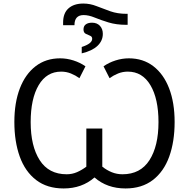

<svg xmlns="http://www.w3.org/2000/svg" viewBox="-20 -1053 1066 1083"><path d="M336 -911V-926Q336 -979 366.5 -1006Q397 -1033 450 -1033Q488 -1033 524.5 -1018.5Q561 -1004 602 -989.5Q643 -975 694 -975H700V-913H692Q636 -913 592 -926.5Q548 -940 514 -954Q480 -968 452 -968Q400 -968 400 -911ZM441 -752V-788Q500 -807 500 -834Q500 -847 488 -851.5Q476 -856 463.5 -862.5Q451 -869 451 -887Q451 -906 464 -915.5Q477 -925 499 -925Q527 -925 543.5 -907.5Q560 -890 560 -862Q560 -823 530 -794.5Q500 -766 441 -752ZM339 10Q246 10 184 -37.5Q122 -85 91.5 -169.5Q61 -254 61 -365Q61 -474 92 -554.5Q123 -635 181 -679.5Q239 -724 319 -724Q357 -724 394.5 -712Q432 -700 462 -679L428 -612Q406 -628 380 -638.5Q354 -649 325 -649Q243 -649 198 -572.5Q153 -496 153 -364Q153 -229 204 -149.5Q255 -70 356 -70Q387 -70 414.5 -82Q442 -94 467 -113V-328H557V-113Q582 -93 610.5 -81.5Q639 -70 671 -70Q772 -70 823 -149.5Q874 -229 874 -364Q874 -496 828.5 -572.5Q783 -649 701 -649Q672 -649 646 -638.5Q620 -628 598 -612L564 -679Q594 -700 631.5 -712Q669 -724 707 -724Q787 -724 845 -679.5Q903 -635 934 -554.5Q965 -474 965 -365Q965 -254 934.5 -169.5Q904 -85 842 -37.5Q780 10 688 10Q584 10 513 -52Q442 10 339 10Z"/></svg>

Font: Apis
Style: Regular
Weight: 400
Designer: Monotype Design Team
Foundry: Monotype Imaging Inc.
Version: Version 2.000; build 0001